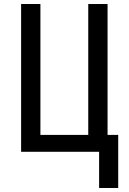

<svg xmlns="http://www.w3.org/2000/svg" viewBox="-20 -755 640 955"><path d="M568 180H473V0H85V-735H181V-84H419V-735H515V-84H568Z"/></svg>

Font: Iosevka Fixed Curly Md Ex
Style: Regular
Weight: 500
Width: 7
Monospace: yes
Designer: Belleve Invis
Foundry: Belleve Invis
Version: Version 30.1.2